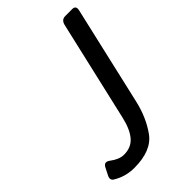

<svg xmlns="http://www.w3.org/2000/svg" viewBox="-234 -781 878 878"><g transform="rotate(-45 205.0 -342.5)"><path d="M-7.3 -14.2Q-24.4 -24.4 -13.7 -45.9L3.9 -80.6Q16.6 -106 41 -87.4Q75.2 -61.5 105.5 -61.5Q152.8 -61.5 179.7 -93.3Q206.5 -125 220.2 -184.6L333 -673.3Q339.4 -700.2 363.8 -700.2H408.7Q433.1 -700.2 426.8 -673.3L316.9 -195.8Q297.4 -109.9 252.4 -47.6Q207.5 14.6 96.2 14.6Q39.6 14.6 -7.3 -14.2Z"/></g></svg>

Font: Istok Web
Style: BoldItalic
Weight: 700
Italic angle: -13°
Designer: Andrey V. Panov
Foundry: Andrey V. Panov
Version: Version 1.0.2g